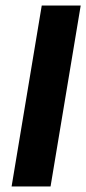

<svg xmlns="http://www.w3.org/2000/svg" viewBox="-20 -670 310 690"><path d="M21.7 0 130 -650H270L161.7 0Z"/></svg>

Font: Familjen Grotesk
Style: Bold Italic
Weight: 700
Italic angle: -9.46201°
Designer: Anders Wikstroem, Jonas Baeckman, Matilda Gysing, Kristian Moeller
Foundry: Familjen STHLM AB
Version: Version 2.002; ttfautohint (v1.8.4.7-5d5b)